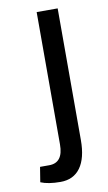

<svg xmlns="http://www.w3.org/2000/svg" viewBox="-82 -732 442 783"><g transform="rotate(-10 139.5 -340.5)"><path d="M215 -690V-145Q215 -70 186.5 -30.5Q158 9 104 9Q53 9 22 -4L32 -66H70Q128 -66 128 -142V-690Z"/></g></svg>

Font: exo2condensed_r
Style: Regular
Weight: 400
Width: 3
Designer: Natanael Gama
Version: Version 1.001;PS 001.001;hotconv 1.0.70;makeotf.lib2.5.58329